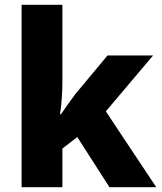

<svg xmlns="http://www.w3.org/2000/svg" viewBox="-20 -780 673 800"><path d="M240 -440Q240 -410 237.5 -372Q235 -334 230 -304H234Q245 -320 263 -345.5Q281 -371 294 -388L428 -549H618L421 -316L631 0H436L302 -209L240 -161V0H70V-760H240Z"/></svg>

Font: Noto Sans Meetei Mayek ExtraBold
Style: Regular
Weight: 800
Designer: Monotype Design Team and Neelakash Kshetrimayum
Foundry: Monotype Imaging Inc.
Version: Version 2.002; ttfautohint (v1.8.4.7-5d5b)